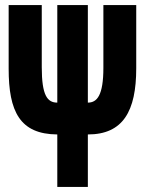

<svg xmlns="http://www.w3.org/2000/svg" viewBox="-20 -734 570 754"><path d="M205 -206V0H325V-206C463 -206 515 -297 515 -466V-714H386V-468C386 -359 361 -331 325 -331V-714H205V-331C166 -331 144 -359 144 -470V-714H14V-464C14 -296 58 -207 205 -206Z"/></svg>

Font: Noto Sans Mono Condensed ExtraBold
Style: Regular
Weight: 800
Width: 3
Designer: Monotype Design Team
Foundry: Monotype Imaging Inc.
Version: Version 2.014